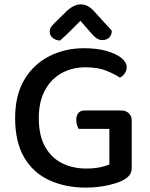

<svg xmlns="http://www.w3.org/2000/svg" viewBox="-20 -842 685 876"><path d="M581 -291V-77Q581 -56 570.5 -42.5Q560 -29 538 -18Q512 -5 466 4.5Q420 14 373 14Q279 14 205.5 -19.5Q132 -53 90.5 -123.5Q49 -194 49 -303Q49 -409 92 -480Q135 -551 206.5 -586.5Q278 -622 363 -622Q422 -622 466 -609.5Q510 -597 534 -577.5Q558 -558 558 -536Q558 -520 549 -507Q540 -494 527 -488Q501 -505 463.5 -520Q426 -535 370 -535Q310 -535 261.5 -508.5Q213 -482 185 -430Q157 -378 157 -303Q157 -224 185.5 -173Q214 -122 263 -97.5Q312 -73 374 -73Q407 -73 435 -78.5Q463 -84 479 -92V-254H339Q335 -260 331.5 -271Q328 -282 328 -294Q328 -316 338 -327Q348 -338 366 -338H533Q554 -338 567.5 -325.5Q581 -313 581 -291ZM347 -747Q329 -729 305 -705Q281 -681 254 -657Q234 -658 220.5 -669Q207 -680 207 -697Q207 -711 215 -721.5Q223 -732 238 -746L289 -796Q320 -822 348 -822Q381 -822 408 -792L490 -702Q490 -682 478 -670.5Q466 -659 447 -659Q434 -659 422 -666.5Q410 -674 394 -693Z"/></svg>

Font: Baloo Bhaijaan 2 Medium
Style: Regular
Weight: 500
Designer: Sanskriti Dholi, Noopur Datye and Ek Type
Foundry: Ek Type
Version: Version 1.701